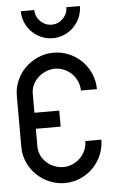

<svg xmlns="http://www.w3.org/2000/svg" viewBox="-55 -810 504 848"><g transform="rotate(-5 197.5 -386.5)"><path d="M201 -321V-250H91V-171Q91 -150 100 -131.5Q109 -113 124 -99.5Q139 -86 158.5 -78.5Q178 -71 198 -71Q219 -71 238.5 -79.5Q258 -88 272.5 -102.5Q287 -117 295.5 -136.5Q304 -156 304 -177H375Q375 -141 361 -108.5Q347 -76 323 -52Q299 -28 266.5 -14Q234 0 198 0Q162 0 129.5 -14Q97 -28 72.5 -52Q48 -76 34 -108Q20 -140 20 -176V-402Q20 -438 34 -470Q48 -502 72.5 -526Q97 -550 129.5 -564Q162 -578 198 -578Q234 -578 266.5 -564Q299 -550 323 -526Q347 -502 361 -469.5Q375 -437 375 -401H304Q304 -422 295.5 -441.5Q287 -461 272.5 -475.5Q258 -490 238.5 -498.5Q219 -507 198 -507Q178 -507 158.5 -499Q139 -491 124 -477.5Q109 -464 100 -445.5Q91 -427 91 -406V-321ZM130 -773Q130 -744 151 -723Q172 -702 201 -702Q230 -702 251 -723Q272 -744 272 -773H332Q332 -746 321.5 -722Q311 -698 293.5 -680.5Q276 -663 252 -652.5Q228 -642 201 -642Q174 -642 150 -652.5Q126 -663 108.5 -680.5Q91 -698 80.5 -722Q70 -746 70 -773H130Z"/></g></svg>

Font: Googee
Style: Regular
Weight: 400
Designer: Peter Wiegel
Foundry: CATFonts Peter Wiegel
Version: 1.000